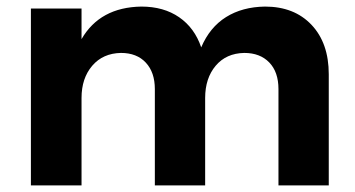

<svg xmlns="http://www.w3.org/2000/svg" viewBox="-20 -564 1079 584"><path d="M980 -338V0H827V-293Q827 -345 799 -374Q771 -403 723 -403Q668 -402 636 -364Q604 -326 604 -266V0H451V-293Q451 -344 423.5 -373.5Q396 -403 348 -403Q293 -402 260.5 -364Q228 -326 228 -266V0H74V-538H228V-445Q284 -542 410 -544Q478 -544 525 -511.5Q572 -479 592 -420Q618 -481 667.5 -512Q717 -543 786 -544Q875 -544 927.5 -488.5Q980 -433 980 -338Z"/></svg>

Font: TypoPRO Montserrat Alternates
Style: Regular
Weight: 600
Designer: Julieta Ulanovsky
Foundry: Julieta Ulanovsky
Version: Version 6.001